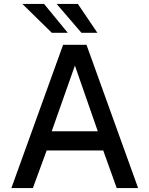

<svg xmlns="http://www.w3.org/2000/svg" viewBox="-20 -949 754 969"><path d="M37.5 0 298.5 -723H416.5L677 0H569L501 -189.5H215.5L146 0ZM241 -286.5H473.5L358 -618ZM373 -929 471.5 -783.5H391L266 -929ZM202.5 -929 322 -783.5H241.5L93 -929Z"/></svg>

Font: Public Sans Medium
Style: Regular
Weight: 500
Designer: The Public Sans Project Authors: Dan O. Williams and USWDS (Libre Franklin designed by Pablo Impallari and Rodrigo Fuenz
Version: Version 1.007